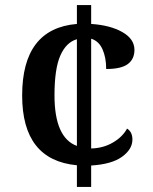

<svg xmlns="http://www.w3.org/2000/svg" viewBox="-20 -734 599 754"><path d="M282 -85Q67 -105 67 -359Q67 -622 282 -640V-714H338V-640Q413 -635 460.5 -608Q508 -581 508 -538Q508 -502 482 -482.5Q456 -463 397 -463Q397 -508 382.5 -540.5Q368 -573 338 -582V-151Q385 -152 423 -174Q461 -196 479 -229Q500 -216 500 -186Q500 -148 459.5 -118.5Q419 -89 338 -84V0H282ZM282 -580Q240 -568 217 -516Q194 -464 194 -360Q194 -193 282 -161Z"/></svg>

Font: Noto Serif SemiBold
Style: Regular
Weight: 600
Designer: Monotype Design Team
Foundry: Monotype Imaging Inc.
Version: Version 1.001